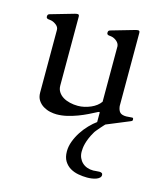

<svg xmlns="http://www.w3.org/2000/svg" viewBox="-107 -539 769 882"><g transform="rotate(15 277.0 -98.0)"><path d="M44.4 -394.5Q41 -395.5 36.9 -395.8Q32.7 -396 28.8 -396.7Q24.9 -397.5 22.2 -399.7Q19.5 -401.9 19.5 -407.2Q19.5 -411.6 21 -415Q22.5 -418.5 28.8 -420.4L140.6 -452.6Q144 -453.6 147.5 -454.1Q150.9 -454.6 153.8 -454.6Q161.1 -454.6 161.1 -444.3V-116.7Q161.1 -99.1 169.7 -86.2Q178.2 -73.2 192.1 -64.7Q206.1 -56.2 224.6 -51.8Q243.2 -47.4 262.7 -47.4Q278.3 -47.4 293.9 -51Q309.6 -54.7 323.7 -60.8Q337.9 -66.9 349.4 -75.7Q360.8 -84.5 368.2 -95.2V-359.4Q366.7 -372.6 355.7 -382.1Q344.7 -391.6 332.5 -394.5Q329.1 -395.5 325 -395.8Q320.8 -396 316.9 -396.7Q313 -397.5 310.3 -399.7Q307.6 -401.9 307.6 -407.2Q307.6 -411.6 309.1 -415Q310.5 -418.5 316.9 -420.4L428.7 -452.6Q432.1 -453.6 435.5 -454.1Q439 -454.6 441.9 -454.6Q445.3 -454.6 447.3 -452.1Q449.2 -449.7 449.2 -442.9V-96.2Q451.7 -75.7 460.7 -66.9Q469.7 -58.1 490.7 -58.1L519 -60.1Q522.9 -60.1 523.7 -56.4Q524.4 -52.7 524.4 -49.8Q524.4 -48.3 522.9 -46.4Q521.5 -44.4 515.6 -42L385.7 11.7Q384.8 12.7 380.6 13.9Q376.5 15.1 375.5 15.1Q370.1 15.1 369.1 10Q368.2 4.9 368.2 1V-43Q367.2 -45.4 366.9 -45.7Q366.7 -45.9 365.7 -45.9Q364.3 -45.9 363 -45.2Q361.8 -44.4 358.9 -43.5Q342.3 -34.7 320.8 -24.2Q299.3 -13.7 275.9 -4.9Q252.4 3.9 227.5 9.8Q202.6 15.6 178.2 15.6Q164.1 15.6 147.2 12Q130.4 8.3 115.2 -0.7Q100.1 -9.8 90.1 -24.7Q80.1 -39.6 80.1 -61.5V-359.4Q80.1 -372.6 68.4 -382.1Q56.6 -391.6 44.4 -394.5ZM410.2 0Q409.2 0.5 402.8 7.6Q396.5 14.6 388.4 23.7Q380.4 32.7 373.5 41.3Q366.7 49.8 365.2 53.2Q355 70.3 348.9 85.2Q342.8 100.1 339.6 112.3Q336.4 124.5 335.4 134.3Q334.5 144 334.5 150.9Q334.5 167 340.1 179.9Q345.7 192.9 355.5 202.1Q365.2 211.4 378.7 216.3Q392.1 221.2 408.2 221.2Q413.6 221.2 421.4 220.2Q429.2 219.2 437.5 219.2Q444.3 219.2 448.7 221.9Q453.1 224.6 453.1 231Q453.1 238.8 447 244.4Q440.9 250 431.4 253.4Q421.9 256.8 410.6 258.3Q399.4 259.8 389.2 259.8Q368.7 259.8 347.2 255.9Q325.7 252 308.3 241.7Q291 231.4 279.8 213.4Q268.6 195.3 268.6 167Q268.6 143.6 277.6 119.4Q286.6 95.2 301 73Q315.4 50.8 333.5 32Q351.6 13.2 370.1 0Z"/></g></svg>

Font: Kurinto Book Core
Style: Regular
Weight: 400
Designer: Kurinto was developed by Clint Goss from a range of fonts that are compatible with the SIL Open Font License Version 1.1
Foundry: Clinton F. Goss
Version: Version 2.196; July 25, 2020